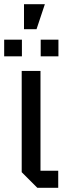

<svg xmlns="http://www.w3.org/2000/svg" viewBox="-49 -900 314 920"><path d="M55 -560H145V-82H230V0H130L55 -75ZM-29 -630V-710H56V-630ZM146 -630V-710H231V-630ZM66 -760V-880H166L126 -760Z"/></svg>

Font: Tektur SemiCondensed
Style: Regular
Weight: 400
Width: 4
Designer: Adam Jagosz
Foundry: Adam Jagosz
Version: Version 1.005;gftools[0.9.30]